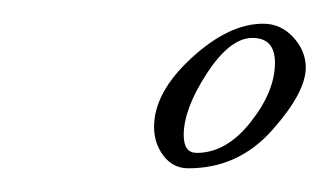

<svg xmlns="http://www.w3.org/2000/svg" viewBox="-20 -473 278 162"><path d="M139 -331Q126 -331 118 -341.5Q110 -352 110 -366Q110 -395 141.5 -424Q173 -453 202 -453Q217 -453 227.5 -441.5Q238 -430 238 -416Q238 -395 209.5 -363Q181 -331 139 -331ZM146 -344Q171 -344 191.5 -370Q212 -396 212 -420Q212 -441 193 -441Q174 -441 154.5 -411Q135 -381 135 -359Q135 -344 146 -344Z"/></svg>

Font: Herr Von Muellerhoff
Style: Regular
Weight: 400
Designer: Alejandro Paul
Foundry: Alejandro Paul
Version: Version 1.000